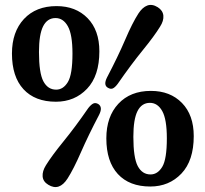

<svg xmlns="http://www.w3.org/2000/svg" viewBox="-20 -735 824 771"><path d="M207 -710.5Q284.5 -710.5 331.8 -662Q379 -613.5 379 -529Q379 -430.5 329.5 -378.5Q280 -326.5 204.5 -326.5Q120.5 -326.5 74.2 -376.8Q28 -427 28 -520Q28 -607 76.2 -658.8Q124.5 -710.5 207 -710.5ZM271 -520Q271 -596.5 252.5 -629.5Q234 -662.5 203 -662.5Q170 -662.5 153.2 -629.5Q136.5 -596.5 136.5 -526Q136.5 -442 154.2 -408.5Q172 -375 205.5 -375Q234 -375 252.5 -405.5Q271 -436 271 -520ZM452.5 -398Q441.5 -383.5 432.8 -379.8Q424 -376 412.5 -383Q394.5 -394 410 -424.5Q454 -508.5 482.8 -575.8Q511.5 -643 536 -681Q552 -705.5 571.5 -712.8Q591 -720 613.5 -706Q634 -693 636 -672.2Q638 -651.5 622.5 -627.5Q599.5 -590 553 -533Q506.5 -476 452.5 -398ZM334.5 -301Q346 -315.5 355 -319.5Q364 -323.5 375 -317Q393.5 -304.5 378 -274Q335 -192 305.2 -124Q275.5 -56 251.5 -18.5Q218 34 174 7Q153 -5.5 151.2 -26.5Q149.5 -47.5 164.5 -71.5Q188 -109.5 235.2 -167.5Q282.5 -225.5 334.5 -301ZM586 -370Q663.5 -370 710.8 -321.5Q758 -273 758 -188.5Q758 -90 708.5 -38Q659 14 583.5 14Q499.5 14 453.2 -36.2Q407 -86.5 407 -179.5Q407 -266.5 455.2 -318.2Q503.5 -370 586 -370ZM650 -179.5Q650 -256 631.5 -289Q613 -322 582 -322Q549 -322 532.2 -289Q515.5 -256 515.5 -185.5Q515.5 -101.5 533.2 -68Q551 -34.5 584.5 -34.5Q613 -34.5 631.5 -65Q650 -95.5 650 -179.5Z"/></svg>

Font: Fraunces 72pt S100 SemiBold
Style: Regular
Weight: 600
Version: Version 1.000; ttfautohint (v1.8.3)